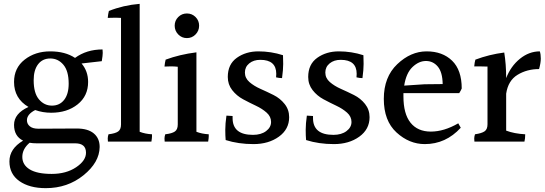

<svg xmlns="http://www.w3.org/2000/svg" viewBox="-20 -784 2831 998"><path d="M337 -349Q337 -415 309.5 -447.5Q282 -480 241.5 -480Q201 -480 178 -450Q155 -420 155 -367Q155 -300 182.5 -267.5Q210 -235 250 -235Q290 -235 313.5 -265Q337 -295 337 -349ZM371 -39H171Q150 -39 134 -42Q96 -10 96 31.5Q96 73 134.5 96.5Q173 120 248.5 120Q324 120 375.5 85.5Q427 51 427 10Q427 -39 371 -39ZM379 -116Q437 -116 467.5 -90.5Q498 -65 498 -20Q497 60 414 127Q331 194 218 194Q133 194 81 157.5Q29 121 29 55Q29 -11 100 -53Q53 -76 53 -135Q53 -194 128 -228Q53 -272 53 -358Q53 -431 108 -474Q163 -517 241 -517Q319 -517 370 -483Q430 -527 513 -527Q514 -522 514 -509Q514 -496 509 -466L404 -454Q438 -414 438 -358Q438 -285 383.5 -241.5Q329 -198 246 -198Q202 -198 163 -212Q120 -190 120 -159Q120 -140 135 -127.5Q150 -115 179 -115L374 -116Q376 -116 379 -116Z M770 -86Q770 -83 770 -74.5Q770 -66 767 -48H541Q540 -54 540 -64Q540 -74 544 -86Q579 -90 594 -100.5Q609 -111 609 -137V-691Q599 -692 581.5 -692Q564 -692 540 -691Q542 -713 546 -727Q621 -757 706 -764V-99Q734 -88 770 -86Z M1015 -650.5Q1015 -624 996.5 -605Q978 -586 951.5 -586Q925 -586 906.5 -605Q888 -624 888 -650.5Q888 -677 906.5 -695.5Q925 -714 951.5 -714Q978 -714 996.5 -695.5Q1015 -677 1015 -650.5ZM1065 -86Q1065 -83 1065 -74.5Q1065 -66 1062 -48H836Q835 -54 835 -64Q835 -74 839 -86Q874 -90 889 -100.5Q904 -111 904 -137V-437Q887 -439 869 -439Q851 -439 835 -438Q837 -459 841 -474Q914 -501 1001 -512V-99Q1029 -88 1065 -86Z M1164 -384Q1164 -450 1211 -483.5Q1258 -517 1323.5 -517Q1389 -517 1451 -497Q1452 -481 1452 -451.5Q1452 -422 1446 -378Q1431 -378 1415 -382Q1416 -392 1416 -400Q1416 -473 1333 -473Q1298 -473 1275.5 -454.5Q1253 -436 1253 -407Q1253 -378 1276.5 -357.5Q1300 -337 1334 -322Q1368 -307 1402 -290Q1436 -273 1459.5 -243.5Q1483 -214 1483 -175Q1483 -112 1429.5 -73.5Q1376 -35 1297.5 -35Q1219 -35 1153 -56Q1151 -78 1151 -109.5Q1151 -141 1157 -183Q1169 -183 1189 -181Q1189 -175 1189 -170Q1189 -83 1295 -83Q1337 -83 1363 -102.5Q1389 -122 1389 -150Q1389 -178 1366 -198.5Q1343 -219 1310 -234.5Q1277 -250 1243.5 -268Q1210 -286 1187 -315.5Q1164 -345 1164 -384Z M1582 -384Q1582 -450 1629 -483.5Q1676 -517 1741.5 -517Q1807 -517 1869 -497Q1870 -481 1870 -451.5Q1870 -422 1864 -378Q1849 -378 1833 -382Q1834 -392 1834 -400Q1834 -473 1751 -473Q1716 -473 1693.5 -454.5Q1671 -436 1671 -407Q1671 -378 1694.5 -357.5Q1718 -337 1752 -322Q1786 -307 1820 -290Q1854 -273 1877.5 -243.5Q1901 -214 1901 -175Q1901 -112 1847.5 -73.5Q1794 -35 1715.5 -35Q1637 -35 1571 -56Q1569 -78 1569 -109.5Q1569 -141 1575 -183Q1587 -183 1607 -181Q1607 -175 1607 -170Q1607 -83 1713 -83Q1755 -83 1781 -102.5Q1807 -122 1807 -150Q1807 -178 1784 -198.5Q1761 -219 1728 -234.5Q1695 -250 1661.5 -268Q1628 -286 1605 -315.5Q1582 -345 1582 -384Z M2081 -339 2187 -346 2281 -347Q2280 -409 2255.5 -438Q2231 -467 2194 -467Q2157 -467 2124 -435.5Q2091 -404 2081 -339ZM2077 -300V-283Q2077 -192 2114 -146Q2151 -100 2219.5 -100Q2288 -100 2362 -143L2375 -120Q2297 -35 2188 -35Q2107 -35 2041 -95.5Q1975 -156 1975 -270Q1975 -384 2045 -450.5Q2115 -517 2197.5 -517Q2280 -517 2330 -468.5Q2380 -420 2380 -324Q2375 -312 2367 -300Z M2514 -138V-438Q2485 -439 2469.5 -439Q2454 -439 2445 -439Q2447 -461 2451 -474Q2523 -501 2601 -511Q2611 -450 2611 -378Q2635 -440 2682.5 -478.5Q2730 -517 2786 -517Q2791 -502 2791 -479.5Q2791 -457 2782 -425Q2719 -425 2670 -395Q2621 -365 2611 -297V-105Q2653 -89 2710 -86Q2710 -63 2706 -48H2446Q2445 -54 2445 -64Q2445 -74 2449 -86Q2484 -91 2499 -101.5Q2514 -112 2514 -138Z"/></svg>

Font: Halant Medium
Style: Regular
Weight: 500
Designer: Hitesh Malaviya (Devanagari), Satya Rajpurohit (Latin)
Foundry: Indian Type Foundry
Version: Version 1.101;PS 1.0;hotconv 1.0.78;makeotf.lib2.5.61930; tt